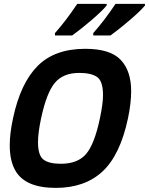

<svg xmlns="http://www.w3.org/2000/svg" viewBox="-20 -937 754 972"><path d="M262.2 14.2Q107.4 14.2 57.6 -73.7Q29.3 -123.5 29.3 -201.7Q29.3 -261.2 45.9 -337.9Q83.5 -515.6 170.2 -602.8Q256.8 -689.9 411.6 -689.9Q538.1 -689.9 591.1 -634Q644 -578.1 644 -475.6Q644 -415 627.9 -337.9Q588.4 -151.9 498.8 -68.8Q409.2 14.2 262.2 14.2ZM288.1 -107.9Q374 -107.9 416.3 -158Q458.5 -208 485.8 -337.9Q501.5 -412.1 501.5 -455.1Q501.5 -525.9 471.9 -546.9Q442.4 -567.9 380.9 -567.9Q299.8 -567.9 257.8 -517.8Q215.8 -467.8 188 -337.9Q172.4 -264.6 172.4 -216.8Q172.4 -150.4 200 -129.2Q227.5 -107.9 288.1 -107.9ZM345.2 -757.3H258.3V-769.5Q314 -832 371.1 -917.5H520V-909.2Q499 -883.3 445.6 -837.2Q392.1 -791 345.2 -757.3ZM539.1 -757.3H452.1V-769.5Q507.8 -832 564.9 -917.5H713.9V-909.2Q692.9 -883.3 639.4 -837.2Q585.9 -791 539.1 -757.3Z"/></svg>

Font: Cadman
Style: Bold Italic
Weight: 700
Italic angle: -12°
Designer: Paul James MIller
Foundry: High-Logic / Made with FontCreator
Version: Version 2.114;March 28, 2021;FontCreator 13.0.0.2683 64-bit